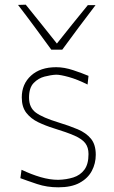

<svg xmlns="http://www.w3.org/2000/svg" viewBox="-20 -791 486 820"><path d="M229 9Q180.5 9 138.5 -5Q96.5 -19 67 -30L72 -66Q114 -46 153.5 -34.5Q193 -23 229 -23Q264 -24 293.2 -33.2Q322.5 -42.5 340.2 -66Q358 -89.5 358 -133Q358 -161.5 344.2 -179.5Q330.5 -197.5 298 -211.8Q265.5 -226 210 -243Q174.5 -254 143.2 -269Q112 -284 92.5 -309Q73 -334 73 -375Q73 -432 112.5 -468Q152 -504 220 -504Q254.5 -504 292.8 -491.2Q331 -478.5 358 -467L354 -430Q310 -452 274 -462Q238 -472 220 -472Q197.5 -471 170.5 -464Q143.5 -457 123.8 -436.5Q104 -416 104 -374Q104 -331.5 133.2 -310Q162.5 -288.5 230 -268Q276 -254 312 -238.8Q348 -223.5 368.5 -198.5Q389 -173.5 389 -130Q389 -93 372.2 -61.2Q355.5 -29.5 320.2 -10.2Q285 9 229 9ZM199 -579Q164.5 -626.5 129.2 -674.2Q94 -722 57 -770L90 -771Q123.5 -729.5 157 -687.8Q190.5 -646 223 -605Q255 -645.5 288 -686.5Q321 -727.5 355 -769H388Q351.5 -721 316 -673.8Q280.5 -626.5 246 -579Z"/></svg>

Font: Commissioner Flair Thin
Style: Regular
Weight: 100
Designer: Kostas Bartsokas
Foundry: Kostas Bartsokas
Version: Version 1.000; ttfautohint (v1.8.3)